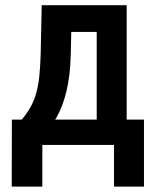

<svg xmlns="http://www.w3.org/2000/svg" viewBox="-20 -548 591 726"><path d="M137.7 -528.3H251.5L247.6 -342.8Q245.6 -261.7 231.4 -203.4Q217.3 -145 194.3 -105Q171.4 -64.9 142.1 -39.8Q112.8 -14.6 79.6 0H47.4V-94.7L62.5 -95.7Q81.5 -118.7 94.5 -141.4Q107.4 -164.1 115.7 -191.7Q124 -219.2 128.2 -255.9Q132.3 -292.5 133.8 -342.8ZM166.5 -528.3H459V0H345.7V-427.2H166.5ZM24.9 -95.7H524.4V157.7H411.1V0H140.1V157.7H24.4Z"/></svg>

Font: Roboto Condensed Medium
Style: Regular
Weight: 500
Designer: Christian Robertson
Foundry: Google
Version: Version 3.0